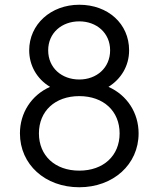

<svg xmlns="http://www.w3.org/2000/svg" viewBox="-20 -777 668 809"><path d="M314 12C457 12 564 -84 564 -215C564 -301 516 -376 437 -411C490 -444 524 -499 524 -565C524 -677 435 -757 314 -757C194 -757 103 -674 103 -565C103 -503 134 -445 191 -411C112 -376 64 -301 64 -215C64 -84 170 12 314 12ZM144 -215C144 -309 212 -372 314 -372C416 -372 484 -309 484 -215C484 -121 416 -58 314 -58C212 -58 144 -121 144 -215ZM183 -565C183 -638 240 -687 314 -687C387 -687 444 -638 444 -565C444 -491 387 -442 314 -442C240 -442 183 -491 183 -565Z"/></svg>

Font: Mluvka
Style: Regular
Weight: 400
Designer: Modified by Jiří Krblich, Original typeface by Gumpita Rahayu
Foundry: Gumpita Rahayu & Jiří Krblich
Version: Version 2.000;Glyphs 3.1.1 (3134)